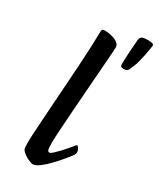

<svg xmlns="http://www.w3.org/2000/svg" viewBox="-210 -891 807 972"><g transform="rotate(30 193.0 -405.0)"><path d="M159.2 13Q154.3 13 143.1 8.9Q131.9 4.8 119.4 -2.4Q106.9 -9.6 97.5 -18.1Q88.1 -26.5 85.8 -35.1Q84.1 -40.1 83.8 -50.3Q83.5 -60.5 83.5 -78.1Q83.5 -98 85.9 -133.9Q88.2 -169.8 91.2 -216.7Q94.2 -263.6 97.9 -317.4Q101.5 -371.2 105.5 -428.4Q109.5 -485.7 112.9 -541.9Q116.2 -598.2 118.6 -649.5Q120.9 -700.7 121.6 -742.1Q121.6 -749.2 124.8 -752.6Q128 -756 138 -756Q158.3 -756 179 -750.8Q199.7 -745.7 214.2 -735.4Q228.7 -725 228.7 -709.2Q228.7 -700.7 225.9 -660.8Q223 -620.8 218.5 -562.3Q213.9 -503.8 209.1 -438Q204.3 -372.3 199.7 -309.8Q195.2 -247.3 192.3 -199.6Q189.5 -151.9 189.5 -131.3Q189.5 -97.5 192.7 -88.9Q195.9 -80.2 203.9 -80.2Q209.7 -80.2 222.5 -91.8Q235.3 -103.4 250.7 -119.6Q266 -135.9 279.2 -151.7Q292.3 -167.6 298.8 -175.4Q302.3 -179.3 303.7 -181Q305 -182.7 307.3 -182.7Q311.9 -182.7 318.3 -172.1Q324.7 -161.5 324.7 -150Q324.7 -140.8 319.2 -133.8Q308.5 -119 288.3 -94.7Q268.1 -70.4 244.3 -45.5Q220.5 -20.5 198 -3.8Q175.5 13 159.2 13ZM318 -634.9Q306.3 -634.9 301.9 -638.4Q297.5 -641.9 297.5 -652.9Q297.5 -658.9 298 -677Q298.5 -695.2 300 -718.7Q301.5 -742.3 303 -763.8Q304.5 -785.3 305.7 -797.3Q308.1 -813.3 317.7 -818.3Q327.3 -823.3 349.3 -823.3Q368.9 -823.3 377.5 -820.8Q386.1 -818.3 386.1 -809.3Q386.1 -805.3 383.4 -789.4Q380.7 -773.4 376.4 -752.3Q372.1 -731.2 367.2 -711Q362.2 -690.9 356.9 -678.9Q349.5 -660.9 345.2 -651.4Q341 -641.9 335.4 -638.4Q329.8 -634.9 318 -634.9Z"/></g></svg>

Font: Briem Hand Thin
Style: Regular
Weight: 100
Designer: Gunnlaugur SE Briem, Eben Sorkin
Foundry: Sorkin Type Co.
Version: Version 1.003